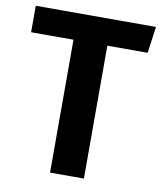

<svg xmlns="http://www.w3.org/2000/svg" viewBox="-79 -756 692 821"><g transform="rotate(10 267.0 -346.0)"><path d="M516 -577H341V0H194V-577H10V-692H532Z"/></g></svg>

Font: FiraSans
Style: Regular
Weight: 600
Designer: Carrois Corporate & Edenspiekermann AG
Foundry: Carrois Corporate GbR & Edenspiekermann AG
Version: Version 3.106;PS 003.106;hotconv 1.0.70;makeotf.lib2.5.58329